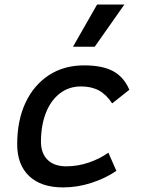

<svg xmlns="http://www.w3.org/2000/svg" viewBox="-20 -815 626 845"><path d="M271.5 -83Q322.3 -83 370.8 -99.6Q419.4 -116.2 457 -143.1L492.2 -63Q444.3 -30.3 382.8 -10.3Q321.3 9.8 257.3 9.8Q161.1 9.8 108.4 -40Q55.7 -89.8 55.7 -180.2Q55.7 -285.2 92.3 -363Q128.9 -440.9 195.1 -484.1Q261.2 -527.3 350.1 -527.3Q430.2 -527.3 477.5 -502Q524.9 -476.6 549.3 -419.9L473.6 -359.9Q448.2 -398.9 415.5 -416.7Q382.8 -434.6 336.4 -434.6Q283.7 -434.6 243.9 -404.3Q204.1 -374 182.4 -319.3Q160.6 -264.6 160.2 -190.9Q160.6 -139.6 189.7 -111.3Q218.8 -83 271.5 -83ZM301.3 -609.4 407.2 -794.9H527.3L397 -609.4Z"/></svg>

Font: Cascadia Code NF
Style: Italic
Weight: 400
Italic angle: -10°
Monospace: yes
Designer: Aaron Bell
Foundry: Saja Typeworks
Version: Version 2404.023; ttfautohint (v1.8.4)